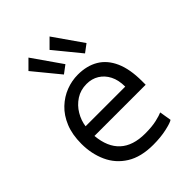

<svg xmlns="http://www.w3.org/2000/svg" viewBox="-225 -888 1010 1010"><g transform="rotate(-45 280.0 -382.5)"><path d="M312 12Q221 12 162.5 -24.5Q104 -61 76 -123Q48 -185 48 -259Q48 -328 69 -379Q90 -430 125.5 -463.5Q161 -497 204 -513.5Q247 -530 292 -530Q359 -530 407 -501.5Q455 -473 481 -414.5Q507 -356 507 -267Q507 -263 507 -255Q507 -247 507 -240H126Q134 -151 183.5 -105.5Q233 -60 324 -60Q375 -60 409 -68Q443 -76 458 -83L469 -17Q457 -8 412.5 2Q368 12 312 12ZM129 -309H424Q424 -358 406.5 -392Q389 -426 359 -444.5Q329 -463 290 -463Q245 -463 210.5 -440.5Q176 -418 155 -382.5Q134 -347 129 -309ZM241 -582 122 -727 172 -777 285 -615ZM398 -582 279 -727 329 -777 442 -615Z"/></g></svg>

Font: Ubuntu Sans Mono
Style: Regular
Weight: 400
Monospace: yes
Designer: Dalton Maag Ltd
Foundry: Dalton Maag Ltd
Version: Version 1.006